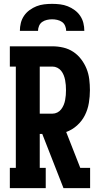

<svg xmlns="http://www.w3.org/2000/svg" viewBox="-20 -975 540 995"><path d="M31 0V-105H62V-630H31V-735H252Q280 -735 308 -728.5Q336 -722 359.5 -706.5Q383 -691 400.5 -668Q418 -645 428.5 -619Q439 -593 442.5 -564.5Q446 -536 446 -508Q446 -475 440.5 -441.5Q435 -408 420 -378Q405 -348 379.5 -325Q354 -302 323 -291L396 -105H447V0H309L199 -281H186V-105H217V0ZM252 -386Q265 -386 277 -392Q289 -398 297 -408.5Q305 -419 310 -431Q315 -443 317.5 -456Q320 -469 321 -482Q322 -495 322 -508Q322 -521 321 -534Q320 -547 317.5 -560Q315 -573 310 -585.5Q305 -598 297 -608Q289 -618 277 -624Q265 -630 252 -630H186V-386ZM83 -815Q83 -836 88 -856Q93 -876 104.5 -893Q116 -910 133 -922.5Q150 -935 169 -942.5Q188 -950 208.5 -952.5Q229 -955 250 -955Q271 -955 291.5 -952.5Q312 -950 331 -942.5Q350 -935 367 -922.5Q384 -910 395.5 -893Q407 -876 412 -856Q417 -836 417 -815H323Q323 -828 317.5 -841Q312 -854 301 -861.5Q290 -869 276.5 -872Q263 -875 250 -875Q237 -875 223.5 -872Q210 -869 199 -861.5Q188 -854 182.5 -841Q177 -828 177 -815Z"/></svg>

Font: Iosevka Slab Extrabold
Style: Regular
Weight: 800
Monospace: yes
Designer: Belleve Invis
Foundry: Belleve Invis
Version: Version 11.1.1; ttfautohint (v1.8.3)